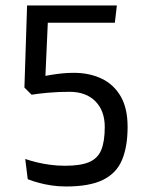

<svg xmlns="http://www.w3.org/2000/svg" viewBox="-20 -674 542 706"><path d="M223.1 11.7Q194.3 11.7 168.9 7.8Q143.6 3.9 124 -1.5Q112.8 -4.4 102.3 -7.8Q91.8 -11.2 82 -15.1L72.8 -89.4Q83 -85.9 94 -82.8Q105 -79.6 117.2 -76.7Q137.7 -71.8 164.1 -68.1Q190.4 -64.5 219.7 -64.5Q275.9 -64.5 307.6 -77.9Q339.4 -91.3 352.3 -122.6Q365.2 -153.8 365.2 -207Q365.2 -266.6 330.8 -301.5Q296.4 -336.4 235.4 -336.4Q193.4 -336.4 156.2 -333Q119.1 -329.6 96.2 -325.7Q95.7 -325.7 91.8 -330.1L69.8 -352.1L79.6 -653.8H409.7L402.3 -590.3H155.8L147 -395Q154.8 -396.5 162.8 -397.9Q170.9 -399.4 179.2 -400.4Q193.8 -402.8 212.6 -404.5Q231.4 -406.2 252 -406.2Q308.1 -406.2 352.8 -385.3Q397.5 -364.3 423.3 -320.6Q449.2 -276.9 449.2 -207.5Q449.2 -134.8 428.7 -85.9Q408.2 -37.1 358.9 -12.7Q309.6 11.7 223.1 11.7Z"/></svg>

Font: Mako
Style: Regular
Weight: 400
Designer: vernon adams
Foundry: vernon adams
Version: Version 1.100; ttfautohint (v1.8.4.7-5d5b);gftools[0.9.33]